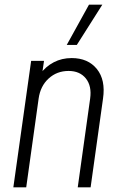

<svg xmlns="http://www.w3.org/2000/svg" viewBox="-20 -800 513 820"><path d="M37 0 113 -540H168L158 -472L151 -483Q175 -516 209.5 -534Q244 -552 286 -552Q356 -552 393.8 -505.2Q431.5 -458.5 420 -379L367 0H312L365 -379Q372.5 -432.5 346.8 -464.8Q321 -497 273 -497Q223 -497 187.8 -464.8Q152.5 -432.5 145 -379L92 0ZM265 -608 360 -780H417L308 -608Z"/></svg>

Font: Mohave Light Light
Style: Italic
Weight: 300
Italic angle: -8°
Version: Version 2.003